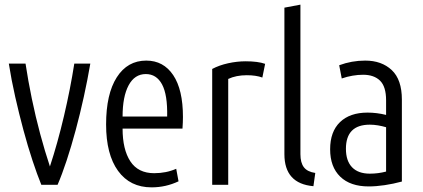

<svg xmlns="http://www.w3.org/2000/svg" viewBox="-20 -796 1824 827"><path d="M158 0Q140 -44 120 -104.5Q100 -165 81 -235.5Q62 -306 45.5 -379Q29 -452 18 -522H90Q101 -449 117 -371.5Q133 -294 153 -219.5Q173 -145 195 -79Q228 -179 255.5 -296Q283 -413 300 -522H369Q357 -452 341 -379Q325 -306 306 -235.5Q287 -165 267 -104.5Q247 -44 228 0Z M633 11Q540 11 488.5 -60Q437 -131 437 -260Q437 -391 483 -463Q529 -535 610 -535Q684 -535 726 -472.5Q768 -410 768 -292Q768 -282 767.5 -269Q767 -256 766 -242H508Q508 -152 541.5 -101Q575 -50 644 -50Q696 -50 739 -69L749 -15Q694 11 633 11ZM508 -294H700Q702 -388 678 -432.5Q654 -477 608 -477Q560 -477 534 -428.5Q508 -380 508 -294Z M894 0V-499Q924 -515 962.5 -523.5Q1001 -532 1038 -532Q1091 -532 1122 -521L1110 -462Q1083 -472 1043 -472Q1020 -472 1000 -468Q980 -464 963 -456V0Z M1330 6Q1205 -5 1205 -132V-763L1274 -776V-132Q1274 -95 1289 -75.5Q1304 -56 1338 -51Z M1568 7Q1489 7 1445.5 -35Q1402 -77 1402 -153Q1402 -229 1444.5 -270Q1487 -311 1563 -311Q1583 -311 1603 -308.5Q1623 -306 1643 -301V-364Q1643 -423 1617 -448.5Q1591 -474 1544 -474Q1522 -474 1498.5 -470Q1475 -466 1452 -458L1441 -515Q1495 -535 1553 -535Q1624 -535 1667.5 -494Q1711 -453 1711 -367V-14Q1674 -4 1637 1.5Q1600 7 1568 7ZM1573 -48Q1609 -48 1643 -57V-248Q1626 -253 1608 -256Q1590 -259 1573 -259Q1470 -259 1470 -155Q1470 -103 1496.5 -75.5Q1523 -48 1573 -48Z"/></svg>

Font: Ubuntu Sans Condensed
Style: Regular
Weight: 400
Width: 3
Designer: Dalton Maag Ltd
Foundry: Dalton Maag Ltd
Version: Version 1.006; ttfautohint (v1.8.4.7-5d5b)